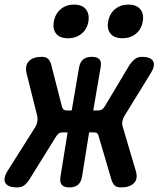

<svg xmlns="http://www.w3.org/2000/svg" viewBox="-83 -808 703 838"><path d="M46 -26Q35 -8 22.5 1Q10 10 -9 10Q-47 10 -59 -8.5Q-71 -27 -50 -62L72 -255Q78 -265 80 -277.5Q82 -290 80 -300L33 -488Q25 -523 43.5 -541.5Q62 -560 100 -560Q119 -560 128 -550Q137 -540 141 -524L187 -344Q189 -336 193.5 -331Q198 -326 208 -326H230L262 -513Q266 -537 280 -548.5Q294 -560 318 -560Q342 -560 351.5 -548.5Q361 -537 356 -513L324 -326H346Q356 -326 363 -331Q370 -336 375 -345L482 -524Q493 -540 505.5 -550Q518 -560 536 -560Q574 -560 585 -541.5Q596 -523 576 -490L460 -302Q454 -292 451.5 -280Q449 -268 452 -257L510 -61Q520 -27 501.5 -8.5Q483 10 445 10Q426 10 417 1Q408 -8 403 -25L348 -212Q346 -221 342 -225.5Q338 -230 328 -230H306L275 -37Q271 -13 257.5 -1.5Q244 10 220 10Q196 10 186.5 -1.5Q177 -13 181 -37L212 -230H190Q180 -230 173.5 -225.5Q167 -221 161 -211ZM451 -641Q417 -641 400 -660.5Q383 -680 389 -714Q395 -748 419 -768Q443 -788 478 -788Q512 -788 529 -768Q546 -748 540 -714Q534 -680 510 -660.5Q486 -641 451 -641ZM214 -641Q179 -641 162.5 -660.5Q146 -680 152 -714Q158 -748 182 -768Q206 -788 240 -788Q275 -788 291.5 -768Q308 -748 303 -714Q297 -680 272.5 -660.5Q248 -641 214 -641Z"/></svg>

Font: Maple Mono
Style: Bold Italic
Weight: 700
Italic angle: -10°
Monospace: yes
Designer: subframe7536
Version: Version 7.000